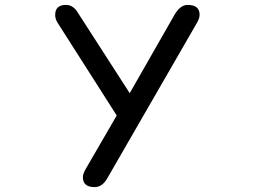

<svg xmlns="http://www.w3.org/2000/svg" viewBox="-20 -742 1040 783"><path d="M205 -681Q205 -722 249 -722Q278 -722 297 -691L509 -362L693 -684Q716 -722 745 -722Q794 -722 794 -682Q794 -669 785 -652L417 -14Q397 21 366 21Q318 21 318 -19Q318 -33 329 -52L456 -271L215 -649Q205 -665 205 -681Z"/></svg>

Font: 寒蝉全圆体
Style: Regular
Weight: 400
Designer: Warren2060
      Designed by Motoya company      

      [Varela Round]
      Joe Prince(Latin component); Avraham Cornf
Foundry: ChillType
Version: Version 3.200